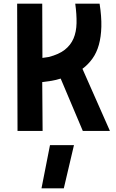

<svg xmlns="http://www.w3.org/2000/svg" viewBox="-20 -710 631 1041"><path d="M251 77H381L326 311H205ZM520 -690Q531 -620 529.5 -565Q528 -510 516 -467Q504 -424 481 -392Q458 -360 427 -337L576 0H429L309 -284Q284 -276 260 -272L209 -265L211 0H75L73 -690H209L210 -396L244 -401Q299 -415 331 -440Q363 -465 378.5 -501Q394 -537 395 -584.5Q396 -632 388 -690Z"/></svg>

Font: Panefresco 999wt
Style: Regular
Weight: 900
Version: Version 1.001